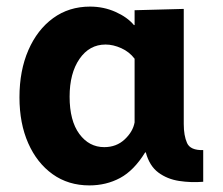

<svg xmlns="http://www.w3.org/2000/svg" viewBox="-20 -551 676 582"><path d="M251 11Q187 11 139.5 -23Q92 -57 65.5 -117Q39 -177 39 -256Q39 -337 66 -399Q93 -461 141 -496Q189 -531 253 -531Q294 -531 330 -515Q366 -499 386 -475H388V-520L537 -524V-175Q537 -140 547 -117.5Q557 -95 596 -96V0Q559 3 523 -2.5Q487 -8 460 -28Q433 -48 422 -89H420Q386 -34 344 -11.5Q302 11 251 11ZM296 -105Q333 -105 358 -128.5Q383 -152 388 -180V-373Q372 -394 347.5 -405Q323 -416 300 -416Q251 -416 221 -372.5Q191 -329 191 -258Q191 -185 220.5 -145Q250 -105 296 -105Z"/></svg>

Font: Murecho SemiBold
Style: Regular
Weight: 600
Designer: Neil Summerour
Foundry: Positype
Version: Version 1.010; ttfautohint (v1.8.3)